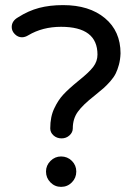

<svg xmlns="http://www.w3.org/2000/svg" viewBox="-20 -728 537 752"><path d="M452.1 -519Q451.2 -494.6 445.8 -474.6Q440.4 -454.6 433.1 -439.9Q425.8 -425.3 411.9 -409.4Q397.9 -393.6 385.5 -382.6Q373 -371.6 351.1 -354Q304.2 -317.4 284.7 -290Q265.1 -262.7 265.1 -225.1Q265.1 -209.5 252.2 -197.8Q239.3 -186 221.2 -186Q202.6 -186 189.7 -197.5Q176.8 -209 176.8 -225.1Q176.8 -271.5 192.9 -304.2Q207.5 -335.4 227.8 -357.4Q248 -379.4 288.1 -412.1Q328.6 -444.3 345.2 -466.1Q361.8 -487.8 361.8 -514.2Q361.8 -623 219.2 -623Q146.5 -623 90.8 -589.8Q78.1 -582 65.9 -582Q50.3 -582 38.1 -594.2Q25.9 -606.4 25.9 -622.1Q25.9 -646 50.8 -660.2Q91.3 -686 133.1 -697Q174.8 -708 227.1 -708Q329.6 -708 390.9 -657Q452.1 -606 452.1 -519ZM278.8 -56.2Q278.8 -31.2 261.5 -13.7Q244.1 3.9 219.2 3.9Q194.8 3.9 177.5 -13.7Q160.2 -31.2 160.2 -56.2Q160.2 -80.1 177.7 -97.7Q195.3 -115.2 219.2 -115.2Q244.1 -115.2 261.5 -97.9Q278.8 -80.6 278.8 -56.2Z"/></svg>

Font: Aka-Acid-Varela
Style: Regular
Weight: 400
Designer: Joe Prince, Avraham Cornfeld, Cyberella
Foundry: Joe Prince, Avraham Cornfeld, Cyberella
Version: Version 2.000; ttfautohint (v1.5.33-1714) -l 8 -r 50 -G 200 